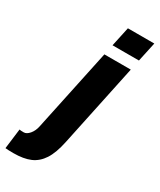

<svg xmlns="http://www.w3.org/2000/svg" viewBox="-319 -759 827 995"><g transform="rotate(30 94.5 -261.5)"><path d="M135 -690H293L268 -574H110ZM-89 45Q-84 47 -63 47Q-46 47 -29.5 27.5Q-13 8 -7 -21L97 -512H255L151 -19Q136 53 110 93Q84 133 44.5 150Q5 167 -56 167Q-89 167 -104 165Z"/></g></svg>

Font: Decalotype ExtraBold Italic
Style: Regular
Weight: 800
Italic angle: -12°
Designer: Alfredo Marco Pradil
Foundry: Alfredo Marco Pradil
Version: Version 1.0